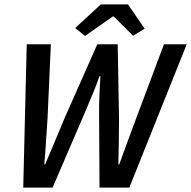

<svg xmlns="http://www.w3.org/2000/svg" viewBox="-20 -856 872 876"><path d="M86 0 102 -654H212L197 -318Q193 -266 190 -212.5Q187 -159 182 -106H186Q208 -159 231 -212.5Q254 -266 275 -318L424 -654H517L523 -318Q523 -213 520 -106H524Q543 -159 563 -212.5Q583 -266 602 -318L728 -654H832L570 0H434L432 -356Q432 -390 434 -430.5Q436 -471 438 -509H434Q421 -471 405 -432.5Q389 -394 373 -356L220 0ZM368 -692 323 -728 440 -836H564L640 -725L587 -693L499 -781H495Z"/></svg>

Font: Source Sans Pro SemiBold
Style: Italic
Weight: 600
Italic angle: -11°
Designer: Paul D. Hunt
Foundry: Adobe Systems Incorporated
Version: Version 1.095;hotconv 1.0.109;makeotfexe 2.5.65596